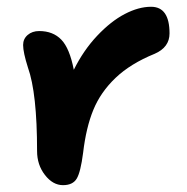

<svg xmlns="http://www.w3.org/2000/svg" viewBox="-20 -517 550 564"><path d="M165 26.9Q135.3 26.9 112.1 -2.9Q88.9 -32.7 88.9 -73.2Q88.9 -243.7 62 -318.8Q47.9 -363.3 47.9 -384.8Q47.9 -402.8 61.3 -414.3Q74.7 -425.8 95.2 -425.8Q135.7 -425.8 160.2 -400.4Q184.6 -375 196.8 -312Q225.1 -369.1 265.4 -411.9Q305.7 -454.6 346.4 -475.8Q387.2 -497.1 423.8 -497.1Q478 -497.1 478 -418.9Q478 -377.9 434.1 -358.9Q363.3 -330.1 319.3 -288.1Q275.4 -246.1 254.2 -194.3Q232.9 -142.6 224.1 -67.9Q216.8 -11.2 205.3 7.8Q193.8 26.9 165 26.9Z"/></svg>

Font: Shantell Sans Irregular Bouncy
Style: Regular
Weight: 600
Designer: Stephen Nixon, Anya Danilova, Shantell Martin
Foundry: Arrow Type
Version: Version 1.006;[9816181b4]